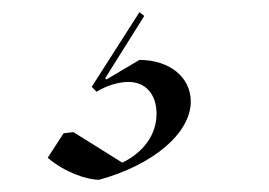

<svg xmlns="http://www.w3.org/2000/svg" viewBox="-20 -30 440 314"><path d="M142 264C230 240 292 188 292 136C292 96 257 68 208 68L154 100L152 98L216 -4L208 -10L130 112L138 120C154 110 174 104 190 104C218 104 236 124 236 156C236 190 215 219 180 236L100 186L84 188L58 228C86 252 122 264 142 264Z"/></svg>

Font: Mazius Display Extra italic
Style: Regular
Weight: 400
Italic angle: -17°
Designer: Alberto Casagrande & Collletttivo
Foundry: Collletttivo
Version: Version 2.000;Glyphs 3.2 (3217)